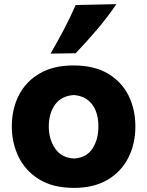

<svg xmlns="http://www.w3.org/2000/svg" viewBox="-20 -893 710 928"><path d="M338.4 15.1Q235.4 15.1 168.5 -26.6Q101.6 -68.4 69.3 -136Q37.1 -203.6 37.1 -281.7Q37.1 -365.7 71 -432.4Q105 -499 171.4 -537.8Q237.8 -576.7 335 -576.7Q435.1 -576.7 501.5 -537.4Q567.9 -498 601.1 -431.4Q634.3 -364.7 634.3 -281.7Q634.3 -197.3 599.9 -129.9Q565.4 -62.5 499.3 -23.7Q433.1 15.1 338.4 15.1ZM337.4 -127Q397 -129.9 426.3 -174.1Q455.6 -218.3 455.6 -281.7Q455.6 -348.6 425.3 -388.7Q395 -428.7 337.4 -433.6Q277.8 -430.2 246.8 -388.2Q215.8 -346.2 215.8 -281.7Q215.8 -220.2 246.6 -175Q277.3 -129.9 337.4 -127ZM224.1 -633.8Q258.8 -692.9 289.3 -751.2Q319.8 -809.6 345.7 -868.7L542.5 -873Q501 -811.5 450.7 -752.2Q400.4 -692.9 345.7 -635.7Z"/></svg>

Font: Pinar-DS1-FD Bold
Style: Regular
Weight: 700
Designer: Amin Abedi
Version: Version 2.000